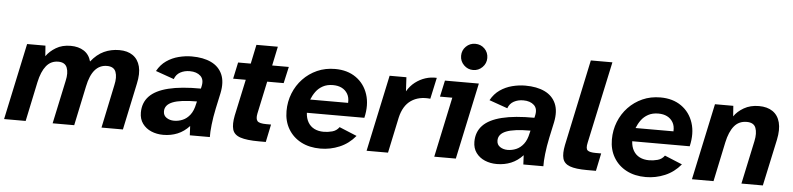

<svg xmlns="http://www.w3.org/2000/svg" viewBox="-45 -990 5126 1241"><g transform="rotate(5 2517.5 -369.0)"><path d="M4 0 110 -496H229L234 -428Q257 -461 297 -485Q337 -509 392 -509Q443 -509 478 -486.5Q513 -464 525 -419Q563 -467 608.5 -488Q654 -509 708 -509Q761 -509 795.5 -485Q830 -461 842 -415Q854 -369 839 -302L775 0H636L695 -281Q707 -333 694.5 -366.5Q682 -400 637 -400Q590 -400 559 -364.5Q528 -329 513 -256L459 0H319L379 -281Q391 -333 378 -366.5Q365 -400 321 -400Q273 -400 243 -363Q213 -326 198 -256L144 0Z M1037 12Q995 12 959.5 -3Q924 -18 902.5 -47.5Q881 -77 881 -119Q881 -183 921 -225Q961 -267 1044 -287.5Q1127 -308 1254 -307L1257 -320Q1268 -366 1243 -389.5Q1218 -413 1173 -413Q1139 -413 1112 -398.5Q1085 -384 1074 -353L955 -395Q978 -437 1014 -462Q1050 -487 1093 -498Q1136 -509 1178 -509Q1253 -509 1304 -484.5Q1355 -460 1376.5 -411Q1398 -362 1383 -289L1361 -187Q1349 -130 1343.5 -80Q1338 -30 1339 0H1209L1206 -60Q1172 -23 1129.5 -5.5Q1087 12 1037 12ZM1099 -85Q1128 -85 1155 -96.5Q1182 -108 1202.5 -134.5Q1223 -161 1232 -206L1236 -222Q1129 -222 1079 -202Q1029 -182 1029 -140Q1029 -113 1050 -99Q1071 -85 1099 -85Z M1658 0Q1578 0 1536.5 -14Q1495 -28 1485.5 -62Q1476 -96 1487 -152L1538 -389H1456L1479 -496H1561L1587 -620H1726L1700 -496H1808L1784 -389H1677L1632 -178Q1625 -143 1637.5 -129Q1650 -115 1696 -115H1726L1702 0Z M2057 12Q1985 12 1931.5 -16Q1878 -44 1848 -94.5Q1818 -145 1818 -211Q1818 -272 1839.5 -326Q1861 -380 1900 -421Q1939 -462 1991.5 -485.5Q2044 -509 2108 -509Q2188 -509 2243.5 -470Q2299 -431 2321 -363.5Q2343 -296 2323 -211H1950Q1952 -175 1967 -149.5Q1982 -124 2008 -111Q2034 -98 2069 -98Q2096 -98 2124 -105.5Q2152 -113 2169 -137L2283 -90Q2240 -38 2180.5 -13Q2121 12 2057 12ZM1964 -298H2210Q2212 -333 2198 -356.5Q2184 -380 2160 -392Q2136 -404 2103 -404Q2065 -404 2037.5 -389Q2010 -374 1992.5 -350Q1975 -326 1964 -298Z M2356 0 2462 -496H2571L2576 -405Q2597 -441 2627.5 -464.5Q2658 -488 2693.5 -499.5Q2729 -511 2767 -509L2737 -371Q2663 -379 2612.5 -344.5Q2562 -310 2544 -231L2495 0Z M2795 0 2878 -390H2798L2821 -496H3041L2935 0ZM2996 -580Q2961 -580 2936 -605Q2911 -630 2911 -665Q2911 -701 2936 -725.5Q2961 -750 2996 -750Q3032 -750 3056.5 -725.5Q3081 -701 3081 -665Q3081 -630 3056 -605Q3031 -580 2996 -580Z M3201 12Q3159 12 3123.5 -3Q3088 -18 3066.5 -47.5Q3045 -77 3045 -119Q3045 -183 3085 -225Q3125 -267 3208 -287.5Q3291 -308 3418 -307L3421 -320Q3432 -366 3407 -389.5Q3382 -413 3337 -413Q3303 -413 3276 -398.5Q3249 -384 3238 -353L3119 -395Q3142 -437 3178 -462Q3214 -487 3257 -498Q3300 -509 3342 -509Q3417 -509 3468 -484.5Q3519 -460 3540.5 -411Q3562 -362 3547 -289L3525 -187Q3513 -130 3507.5 -80Q3502 -30 3503 0H3373L3370 -60Q3336 -23 3293.5 -5.5Q3251 12 3201 12ZM3263 -85Q3292 -85 3319 -96.5Q3346 -108 3366.5 -134.5Q3387 -161 3396 -206L3400 -222Q3293 -222 3243 -202Q3193 -182 3193 -140Q3193 -113 3214 -99Q3235 -85 3263 -85Z M3786 0Q3712 0 3674.5 -14Q3637 -28 3628 -60.5Q3619 -93 3630 -148L3749 -708H3889L3775 -177Q3766 -138 3779.5 -126.5Q3793 -115 3833 -115H3868L3844 0Z M4168 12Q4096 12 4042.5 -16Q3989 -44 3959 -94.5Q3929 -145 3929 -211Q3929 -272 3950.5 -326Q3972 -380 4011 -421Q4050 -462 4102.5 -485.5Q4155 -509 4219 -509Q4299 -509 4354.5 -470Q4410 -431 4432 -363.5Q4454 -296 4434 -211H4061Q4063 -175 4078 -149.5Q4093 -124 4119 -111Q4145 -98 4180 -98Q4207 -98 4235 -105.5Q4263 -113 4280 -137L4394 -90Q4351 -38 4291.5 -13Q4232 12 4168 12ZM4075 -298H4321Q4323 -333 4309 -356.5Q4295 -380 4271 -392Q4247 -404 4214 -404Q4176 -404 4148.5 -389Q4121 -374 4103.5 -350Q4086 -326 4075 -298Z M4467 0 4573 -496H4692L4697 -428Q4719 -461 4760.5 -485Q4802 -509 4858 -509Q4912 -509 4947 -485Q4982 -461 4994 -415Q5006 -369 4992 -302L4927 0H4788L4848 -281Q4859 -333 4846.5 -366.5Q4834 -400 4788 -400Q4737 -400 4706.5 -363Q4676 -326 4661 -256L4607 0Z"/></g></svg>

Font: Atkinson Hyperlegible Next
Style: Bold Italic
Weight: 700
Italic angle: -12°
Designer: Elliott Scott, Megan Eiswerth, Linus Boman, Theodore Petrosky, Letters from Sweden
Foundry: Applied Design Works, Letters from Sweden
Version: Version 2.001